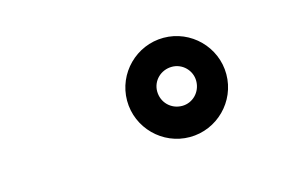

<svg xmlns="http://www.w3.org/2000/svg" viewBox="-39 -885 447 299"><g transform="rotate(-15 184.5 -735.0)"><path d="M239 -705C221 -705 207 -719 207 -737C207 -754 221 -768 239 -768C256 -768 270 -754 270 -737C270 -719 256 -705 239 -705ZM238 -655C282 -655 318 -691 318 -735C318 -779 282 -815 238 -815C194 -815 158 -779 158 -735C158 -691 194 -655 238 -655Z"/></g></svg>

Font: LS
Style: Bold
Weight: 700
Designer: BSozoo
Foundry: BSozoo
Version: Version 001.000